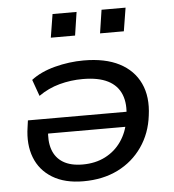

<svg xmlns="http://www.w3.org/2000/svg" viewBox="-52 -755 734 812"><g transform="rotate(-5 315.5 -349.0)"><path d="M270 9Q191 9 138.5 -23Q86 -55 64.5 -111Q43 -167 54 -239L58 -268H498L489 -205H117L140 -224Q133 -174 145.5 -137.5Q158 -101 190 -81.5Q222 -62 273 -62Q327 -62 369 -83.5Q411 -105 437.5 -143.5Q464 -182 472 -232L474 -245Q483 -301 467 -341Q451 -381 410.5 -401.5Q370 -422 304 -422Q253 -422 205 -409Q157 -396 116 -367L91 -437Q131 -468 192 -484Q253 -500 315 -500Q406 -500 466 -469Q526 -438 553 -380.5Q580 -323 569 -244Q560 -169 520 -111.5Q480 -54 416.5 -22.5Q353 9 270 9ZM394 -608 409 -707H511L495 -608ZM185 -608 201 -707H303L288 -608Z"/></g></svg>

Font: Nunito Sans 10pt SemiExpanded Medium
Style: Italic
Weight: 500
Width: 6
Italic angle: -9°
Designer: Vernon Adams
Foundry: Vernon Adams
Version: Version 3.101;gftools[0.9.27]